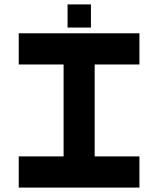

<svg xmlns="http://www.w3.org/2000/svg" viewBox="-20 -851 718 871"><path d="M65 0V-141.5H268.5V-558.5H65V-700H612.5V-558.5H409.5V-141.5H612.5V0ZM286.5 -726V-831H392.5V-726Z"/></svg>

Font: Tourney Expanded Black
Style: Regular
Weight: 900
Width: 7
Designer: Tyler Finck
Foundry: Etcetera Type Co
Version: Version 1.010; ttfautohint (v1.8.3)